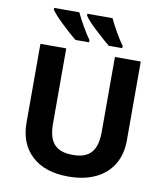

<svg xmlns="http://www.w3.org/2000/svg" viewBox="-99 -1013 954 1104"><g transform="rotate(10 378.0 -460.5)"><path d="M552.7 -771V-784.2C539.6 -802.2 524.4 -825.7 508.3 -854C492.2 -881.8 478.5 -907.7 467.8 -931.2H320.8V-920.9C332 -902.8 355 -877.4 390.6 -844.7C426.3 -811.5 454.1 -787.1 474.1 -771ZM358.9 -771V-784.2C345.7 -802.2 330.6 -825.7 314.5 -854C298.3 -881.8 284.7 -907.7 273.9 -931.2H127V-920.9C137.2 -904.8 159.2 -880.4 193.4 -847.7C227.1 -814.9 255.9 -789.6 279.8 -771ZM520 -713.9V-277.8C520 -167 478 -117.2 378.9 -117.2C276.9 -117.2 235.8 -167 235.8 -276.9V-713.9H85V-253.9C85 -172.4 110.4 -107.9 161.1 -61C211.9 -13.7 283.2 9.8 375 9.8C436 9.8 488.8 -1 533.2 -22C622.6 -64.5 670.9 -146.5 670.9 -252V-713.9Z"/></g></svg>

Font: Noto Reveo Sans
Style: Bold
Weight: 700
Designer: Monotype Design team
Foundry: Monotype Imaging Inc.
Version: Version 1.04